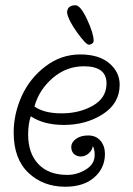

<svg xmlns="http://www.w3.org/2000/svg" viewBox="-20 -699 506 730"><path d="M333 -144Q331 -128 317.5 -116Q304 -104 287 -104Q272 -104 261.5 -113.5Q251 -123 251 -140Q251 -158 269 -171Q287 -184 315 -184Q345 -184 362 -164Q379 -144 379 -114Q379 -60 338.5 -24.5Q298 11 228 11Q144 11 88 -42Q32 -95 32 -195Q32 -266 62.5 -333.5Q93 -401 152.5 -446.5Q212 -492 285 -492Q356 -492 395.5 -458.5Q435 -425 435 -377Q435 -306 371 -265Q307 -224 223 -224Q146 -224 97 -257Q87 -227 87 -188Q87 -116 126 -75Q165 -34 236 -34Q273 -34 306.5 -54.5Q340 -75 340 -110Q340 -130 333 -144ZM111 -294Q148 -268 214 -268Q282 -268 333.5 -297.5Q385 -327 385 -382Q385 -447 299 -447Q232 -447 180 -402Q128 -357 111 -294ZM267 -679Q286 -679 311 -625.5Q336 -572 336 -544Q336 -537 330 -533Q324 -529 318 -529Q307 -529 274 -574.5Q241 -620 235 -650Q235 -679 267 -679Z"/></svg>

Font: Bonbon
Style: Regular
Weight: 400
Designer: Ksenia Erulevich
Foundry: Cyreal (www.cyreal.org)
Version: Version 1.000